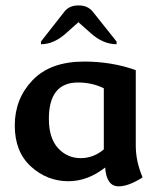

<svg xmlns="http://www.w3.org/2000/svg" viewBox="-20 -652 573 698"><path d="M411.1 25.4Q367.2 25.4 362.3 -43Q298.8 6.8 228.5 6.8Q151.4 6.8 92.5 -46.6Q33.7 -100.1 33.7 -195.8Q33.7 -293 98.6 -360.6Q163.6 -428.2 285.6 -428.2Q386.7 -428.2 473.6 -397V-122.6Q473.6 -64.9 498.5 -7.3Q447.8 25.4 411.1 25.4ZM273.4 -77.1Q319.8 -77.1 357.4 -108.9V-331.1Q314.5 -352.1 263.7 -352.1Q157.7 -352.1 157.7 -220.2Q157.7 -149.4 191.2 -113.3Q224.6 -77.1 273.4 -77.1ZM403.8 -491.2Q355 -491.2 310.1 -531.2L265.1 -571.3L220.2 -531.2Q175.8 -491.2 128.9 -491.2V-501L213.9 -609.4Q231.4 -632.3 265.6 -632.3Q299.3 -632.3 317.4 -609.4L403.8 -501Z"/></svg>

Font: ALMAS
Style: Bold
Weight: 700
Designer: ALMAS Font/ by Husham Jawad Kadhim, derived from the Bainsely font by/ Paul James MIller
Foundry: High-Logic / Made with FontCreator
Version: Version 1.411;September 19, 2021;FontCreator 14.0.0.2814 32-